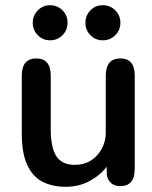

<svg xmlns="http://www.w3.org/2000/svg" viewBox="-20 -705 584 736"><path d="M119 -481Q174.5 -481 174.5 -414.5V-210Q174.5 -138.5 196.2 -105.8Q218 -73 267.5 -73Q302 -73 328.5 -89.8Q355 -106.5 370.2 -134.8Q385.5 -163 385.5 -196.5V-414.5Q385.5 -481 441.5 -481Q496.5 -481 496.5 -414.5V-58Q496.5 8.5 441.5 8.5Q399.5 8.5 389.5 -33L389 -66Q363.5 -32.5 323 -10.8Q282.5 11 231.5 11Q179.5 11 141.8 -9Q104 -29 83.8 -74Q63.5 -119 63.5 -194V-414.5Q63.5 -481 119 -481ZM172 -550.5Q144.5 -550.5 125 -570Q105.5 -589.5 105.5 -617.5Q105.5 -646 125 -665.5Q144.5 -685 172 -685Q200 -685 219.5 -665.5Q239 -646 239 -617.5Q239 -589.5 219.5 -570Q200 -550.5 172 -550.5ZM374 -550.5Q346 -550.5 326.8 -570Q307.5 -589.5 307.5 -617.5Q307.5 -646 326.8 -665.5Q346 -685 374 -685Q402 -685 421.8 -665.5Q441.5 -646 441.5 -617.5Q441.5 -589.5 421.8 -570Q402 -550.5 374 -550.5Z"/></svg>

Font: Sono Medium
Style: Regular
Weight: 500
Designer: Tyler Finck
Foundry: Tyler Finck
Version: Version 2.112